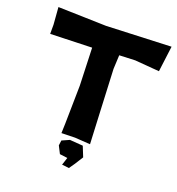

<svg xmlns="http://www.w3.org/2000/svg" viewBox="-147 -779 988 1070"><g transform="rotate(20 347.0 -244.5)"><path d="M289.1 41 285.2 71.3 307.6 115.2 353.5 121.1 347.7 139.6 338.9 166 380.9 170.9 403.3 138.7 435.5 87.9 411.1 27.3 333 21.5ZM19.5 -652.3 27.3 -550.8V-496.1L273.4 -503.9L281.2 -281.2L277.3 -54.7L275.4 2L355.5 0L446.3 5.9L437.5 -179.7L425.8 -433.6L429.7 -515.6L523.4 -519.5L668 -507.8L687.5 -660.2L304.7 -644.5Z"/></g></svg>

Font: MaokenAssortedSans-TC
Style: Regular
Weight: 500
Version: Version 0.83